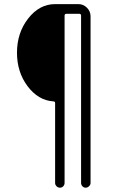

<svg xmlns="http://www.w3.org/2000/svg" viewBox="-20 -750 540 910"><path d="M232.4 -269.5Q161.1 -274.4 110.8 -341.3Q60.5 -408.2 60.5 -500Q60.5 -594.7 113.8 -662.6Q167 -730.5 241.2 -730.5H351.6Q375 -730.5 392.1 -713.4Q409.2 -696.3 409.2 -672.9V117.2Q409.2 126 401.9 132.8Q394.5 139.6 385.7 139.6Q377 139.6 370.6 132.8Q364.3 126 364.3 117.2V-675.8Q364.3 -684.6 355.5 -684.6H294.9Q286.1 -684.6 286.1 -675.8V117.2Q286.1 126 279.8 132.8Q273.4 139.6 264.2 139.6Q254.9 139.6 248 132.8Q241.2 126 241.2 117.2V-261.7Q241.2 -269.5 232.4 -269.5Z"/></svg>

Font: Rounded-X Mgen+ 1m light
Style: Regular
Weight: 200
Designer: [Source Han Sans]
Ryoko NISHIZUKA  (kana & ideographs); Paul D. Hunt (Latin, Greek & Cyrillic); Wenlong ZHANG  (bopomofo
Version: Version 1.059.20150602